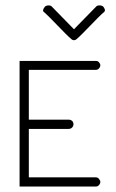

<svg xmlns="http://www.w3.org/2000/svg" viewBox="-20 -686 426 706"><path d="M260.6 -541.3C285.1 -561.4 338.6 -621.9 363 -642.1C368.8 -646.9 364.7 -655.4 359.9 -661.2C355.1 -667 340.5 -667.9 334.8 -663.1L252 -578.4L169.2 -663.1C163.4 -667.9 149.9 -667 145.1 -661.2C140.3 -655.4 135.2 -646.9 141 -642.1C165.4 -621.9 218.9 -561.4 243.4 -541.3C248.6 -537 255.4 -537 260.6 -541.3ZM52 -462V-446V-232V-226V-17V0H69H332C338 0 343 -3 346 -8C348 -11 349 -14 349 -17C349 -20 348 -23 346 -25C343 -31 338 -34 332 -34H86V-212H233C239 -212 245 -215 248 -221C251 -226 251 -232 248 -238C245 -243 239 -246 233 -246H86V-429H332C338 -429 343 -432 346 -437C348 -440 349 -443 349 -446C349 -449 348 -452 346 -454C343 -460 338 -462 332 -462H69Z"/></svg>

Font: LetsTrace
Style: basic
Weight: 500
Version: Version 002.000